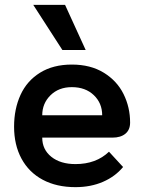

<svg xmlns="http://www.w3.org/2000/svg" viewBox="-20 -761 594 791"><path d="M38 -239Q38 -312 64.5 -370Q91 -428 145 -461.5Q199 -495 276 -495Q353 -495 407.5 -461.5Q462 -428 489 -373.5Q516 -319 516 -256Q516 -226 496.5 -210Q477 -194 443 -194H154Q154 -145 191.5 -115Q229 -85 291 -85Q376 -85 429 -136L487 -73Q455 -34 404.5 -12Q354 10 291 10Q213 10 156 -20.5Q99 -51 68.5 -107.5Q38 -164 38 -239ZM401 -286Q401 -336 366.5 -369Q332 -402 276 -402Q222 -402 188 -368.5Q154 -335 154 -286ZM117 -741H248L333 -555H237Z"/></svg>

Font: Niramit SemiBold
Style: Regular
Weight: 600
Designer: Katatrad Aksorn Co.,Ltd.
Foundry: Cadson Demak Co.,Ltd.
Version: Version 1.001; ttfautohint (v1.6)